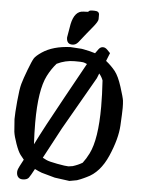

<svg xmlns="http://www.w3.org/2000/svg" viewBox="-61 -933 743 1013"><g transform="rotate(5 311.0 -426.5)"><path d="M397.5 -885.7Q423.3 -885.7 423.3 -866.7Q423.3 -866.7 423.3 -866.2V-843.3Q423.3 -830.6 395.8 -797.6Q368.2 -764.6 327.6 -712.9Q314.5 -697.3 296.9 -697.3Q266.1 -697.3 266.1 -732.4V-732.9Q271.5 -768.1 278.3 -804.2Q293.5 -876 341.3 -876Q341.3 -876 341.8 -876Q358.4 -876 365.2 -877Q370.1 -885.7 384.3 -885.7ZM381.3 -599.6 382.8 -602.1Q370.6 -607.9 362.1 -609.6Q353.5 -611.3 316.4 -611.3Q267.6 -611.3 223.1 -589.4Q196.8 -559.6 176.8 -520.5Q137.7 -443.4 137.7 -270.5Q137.7 -217.8 141.1 -155.8Q184.6 -244.1 281.2 -418.5ZM94.7 -70.3Q87.9 -78.1 75.7 -94Q63.5 -109.9 49.3 -149.7Q35.2 -189.5 32.2 -212.9L27.3 -279.3Q27.3 -309.1 33.2 -374.3Q39.1 -439.5 46.9 -467.3Q54.7 -495.1 73.2 -543.9Q91.8 -592.8 100.6 -606.9Q109.4 -621.1 139.6 -641.6Q196.3 -679.7 288.1 -683.6L348.1 -679.7L359.4 -677.7Q395 -670.9 420.4 -662.6Q426.3 -670.9 436 -684.3Q445.8 -697.8 458.5 -697.8H460.4Q471.7 -697.8 482.4 -687L499 -669.9L481.9 -627.4Q511.7 -603.5 531.7 -578.1Q551.8 -552.7 569.3 -497.6Q586.9 -442.4 588.9 -426.3Q590.8 -410.2 590.8 -387.2Q590.8 -364.3 586.9 -293.9Q583 -223.6 543 -131.3Q502.9 -39.1 433.1 -7.8L419.9 -1.5Q405.8 5.4 383.8 13.2L344.2 20.5L265.6 9.8L195.3 -9.8Q179.2 -15.6 157.7 -26.4Q138.2 10.3 129.9 21.5Q121.6 32.7 100.6 33.7H100.1H96.7Q82 33.7 73.7 24.2Q65.4 14.6 65.4 -0.5V-4.9Q66.4 -17.1 75.7 -34.2Q85 -51.3 94.7 -70.3ZM280.8 -252.4Q230.5 -158.7 193.8 -89.4Q199.7 -86.4 213.6 -79.3Q227.5 -72.3 272.5 -64Q317.4 -55.7 332.5 -55.7L355 -59.1Q383.3 -67.9 405.8 -81.5Q423.8 -105 438 -133.8Q477.1 -211.9 477.1 -385.3Q477.1 -447.8 472.2 -522.9Q466.3 -540 451.7 -558.1L441.4 -532.2Z"/></g></svg>

Font: Drukaatie burti
Style: Demi
Weight: 600
Version: Version 0.14